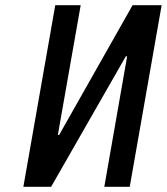

<svg xmlns="http://www.w3.org/2000/svg" viewBox="-20 -720 643 740"><path d="M70 0 193 -700H291L203 -200H208L491 -700H603L480 0H382L470 -503H465L177 0Z"/></svg>

Font: Cuprum Medium
Style: Italic
Weight: 500
Italic angle: -10°
Version: Version 3.000